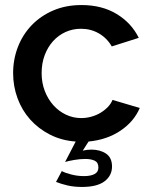

<svg xmlns="http://www.w3.org/2000/svg" viewBox="-20 -552 599 761"><path d="M225 126Q237 133 262 139.5Q287 146 313 146Q339 146 354.5 138Q370 130 370 112Q370 92 355.5 85Q341 78 318 78Q297 78 274 82Q251 86 238 90L280 9Q224 5 178 -18.5Q132 -42 99.5 -78.5Q67 -115 49.5 -162.5Q32 -210 32 -262Q32 -317 51 -366Q70 -415 105.5 -452Q141 -489 191 -510.5Q241 -532 303 -532Q384 -532 442.5 -496.5Q501 -461 530 -402L423 -368Q404 -401 372 -419.5Q340 -438 301 -438Q268 -438 239.5 -425Q211 -412 190 -388.5Q169 -365 157 -333Q145 -301 145 -262Q145 -224 157.5 -191.5Q170 -159 191.5 -135Q213 -111 241.5 -97.5Q270 -84 302 -84Q322 -84 342 -89.5Q362 -95 378.5 -105Q395 -115 407.5 -128Q420 -141 426 -156L534 -124Q511 -70 457.5 -34Q404 2 331 9L308 45Q316 43 325 42Q334 41 342 41Q377 41 400.5 57Q424 73 424 108Q424 144 394.5 166.5Q365 189 305 189Q273 189 247.5 183Q222 177 202 169Z"/></svg>

Font: IngvarSans
Style: Regular
Weight: 600
Version: Version 3.000